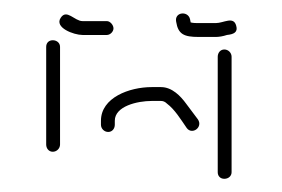

<svg xmlns="http://www.w3.org/2000/svg" viewBox="-20 -312 428 291"><path d="M154 -123V-129C154 -151 188 -159 210 -159H224C227 -159 230 -158 233 -155C245 -146 254 -131 263 -118C271 -107 288 -119 280 -131L262 -155C254 -166 241 -180 224 -180H210C176 -180 133 -164 133 -129V-123C133 -117 138 -112 144 -112C150 -112 154 -117 154 -123ZM50 -241V-93C50 -87 54 -82 60 -82C66 -82 71 -87 71 -93V-241C71 -247 66 -251 60 -251C54 -251 50 -247 50 -241ZM310 -226V-51C310 -45 314 -41 320 -41C326 -41 331 -45 331 -51V-226C331 -232 326 -237 320 -237C314 -237 310 -232 310 -226ZM247 -279C250 -260 259 -256 281 -256H307C312 -256 318 -257 324 -259C334 -260 341 -263 338 -273C334 -288 319 -277 307 -277H281C277 -277 273 -277 269 -278L268 -283C265 -296 244 -294 247 -279ZM152 -269C152 -274 147 -280 142 -280H105C93 -280 81 -299 72 -285C62 -270 92 -259 105 -259H142C147 -259 152 -264 152 -269Z"/></svg>

Font: Be Happy
Style: Regular
Weight: 500
Designer: Mew Too
Foundry: Cannot Into Space Fonts
Version: Version 0.9977